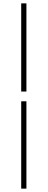

<svg xmlns="http://www.w3.org/2000/svg" viewBox="-20 -846 283 1141"><path d="M106 -826H137V-302H106ZM106 -244H137V275H106Z"/></svg>

Font: Merged Yaku Han JP Thin
Style: Regular
Weight: 250
Designer: Ryoko NISHIZUKA 西塚涼子 (kana, bopomofo & ideographs); Paul D. Hunt (Latin, Greek & Cyrillic); Sandoll Communications 산돌커뮤니
Foundry: Adobe
Version: Version 2.004